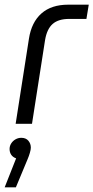

<svg xmlns="http://www.w3.org/2000/svg" viewBox="-30 -530 400 822"><path d="M37 0 94 -365Q105 -435 147.5 -472.5Q190 -510 262 -510H350L340 -449H266Q220 -449 195.5 -427.5Q171 -406 163 -359L107 0ZM-10 272 39 148Q25 143 18 132.5Q11 122 11 108Q11 95 18 84Q25 73 36.5 66.5Q48 60 61 60Q81 60 91.5 72.5Q102 85 102 102Q102 110 98 124Q94 138 88 152L38 272Z"/></svg>

Font: MuseoModerno Light
Style: Italic
Weight: 300
Italic angle: -9°
Designer: Pablo Cosgaya, Héctor Gatti, Marcela Romero, and the Authors of The MuseoModerno Project.
Foundry: Omnibus-Type Team
Version: Version 1.003